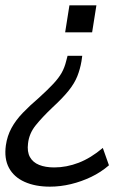

<svg xmlns="http://www.w3.org/2000/svg" viewBox="-47 -511 493 719"><path d="M140 188Q85 188 45 170Q5 152 -13.5 117.5Q-32 83 -25 33Q-20 -2 -4 -31.5Q12 -61 38.5 -88.5Q65 -116 99 -145Q133 -176 153 -197.5Q173 -219 184 -238.5Q195 -258 201 -283L206 -302H261L258 -281Q253 -252 242.5 -225.5Q232 -199 210 -171.5Q188 -144 150 -109Q111 -72 86.5 -41.5Q62 -11 58 26Q54 57 65 77Q76 97 99.5 106.5Q123 116 156 116Q202 116 247.5 98.5Q293 81 338 43L361 108Q331 134 294.5 151.5Q258 169 218.5 178.5Q179 188 140 188ZM197 -390 213 -491H314L298 -390Z"/></svg>

Font: Nunito Sans 10pt SemiCondensed
Style: Italic
Weight: 400
Width: 4
Italic angle: -9°
Designer: Vernon Adams
Foundry: Vernon Adams
Version: Version 3.101;gftools[0.9.27]